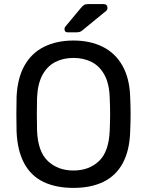

<svg xmlns="http://www.w3.org/2000/svg" viewBox="-20 -908 717 938"><path d="M339 10Q253 10 192 -19.5Q131 -49 98 -110.5Q65 -172 61 -265Q60 -309 60 -349.5Q60 -390 61 -434Q65 -526 99.5 -587.5Q134 -649 195.5 -679.5Q257 -710 339 -710Q420 -710 481.5 -679.5Q543 -649 578 -587.5Q613 -526 616 -434Q618 -390 618 -349.5Q618 -309 616 -265Q613 -172 579.5 -110.5Q546 -49 485 -19.5Q424 10 339 10ZM339 -75Q415 -75 463.5 -121Q512 -167 516 -270Q518 -315 518 -350.5Q518 -386 516 -430Q514 -499 490.5 -542Q467 -585 428 -605Q389 -625 339 -625Q289 -625 250 -605Q211 -585 187.5 -542Q164 -499 161 -430Q160 -386 160 -350.5Q160 -315 161 -270Q165 -167 214 -121Q263 -75 339 -75ZM311 -750Q295 -750 295 -766Q295 -774 300 -779L375 -869Q384 -880 391 -884Q398 -888 412 -888H486Q505 -888 505 -868Q505 -861 500 -856L384 -761Q376 -754 369 -752Q362 -750 351 -750Z"/></svg>

Font: Rubik Light
Style: Regular
Weight: 400
Version: Version 2.101